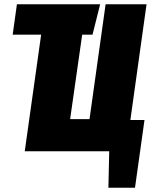

<svg xmlns="http://www.w3.org/2000/svg" viewBox="-20 -716 721 909"><path d="M673.8 -695.8 597.2 -147.9H664.1L619.1 172.9H493.2L497.1 0H97.2L174.8 -551.8H40L60.1 -695.8H454.1L418 -551.8H369.1L312 -151.9H403.8L480 -695.8Z"/></svg>

Font: Fira Sans Compressed Heavy
Style: Italic
Weight: 900
Width: 3
Italic angle: -8°
Designer: Carrois Corporate & Edenspiekermann AG
Foundry: Carrois Corporate GbR & Edenspiekermann AG
Version: Version 4.203;PS 004.203;hotconv 1.0.88;makeotf.lib2.5.64775